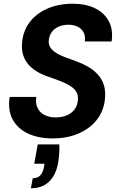

<svg xmlns="http://www.w3.org/2000/svg" viewBox="-20 -732 633 1032"><path d="M263 12Q187 12 131 -14Q75 -40 48 -90Q21 -140 32 -211H175Q170 -178 181.5 -153Q193 -128 218.5 -114.5Q244 -101 279 -101Q315 -101 341.5 -113Q368 -125 383 -147Q398 -169 399 -199Q400 -220 391.5 -236Q383 -252 367 -263.5Q351 -275 330 -285Q309 -295 285 -303.5Q261 -312 236 -321Q166 -345 130.5 -388Q95 -431 98 -493Q101 -559 136.5 -608.5Q172 -658 233 -685Q294 -712 371 -712Q440 -712 490 -688Q540 -664 564.5 -618.5Q589 -573 580 -509H436Q440 -536 430 -556.5Q420 -577 398.5 -588Q377 -599 348 -599Q318 -599 294.5 -588.5Q271 -578 257.5 -558.5Q244 -539 242 -513Q241 -495 248 -481.5Q255 -468 268 -457.5Q281 -447 299 -438Q317 -429 339.5 -421Q362 -413 386 -404Q420 -392 449.5 -375.5Q479 -359 501.5 -336Q524 -313 535.5 -283Q547 -253 545 -213Q542 -146 506 -95.5Q470 -45 407 -16.5Q344 12 263 12ZM146 280 156 226Q182 226 196.5 210.5Q211 195 217 163L219 148H164L183 44H299Q300 71 298 96.5Q296 122 292 145Q281 208 244 244Q207 280 146 280Z"/></svg>

Font: DM Sans 28pt
Style: Bold Italic
Weight: 700
Italic angle: -10°
Version: Version 4.004;gftools[0.9.30]